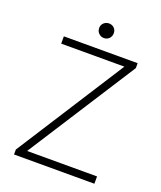

<svg xmlns="http://www.w3.org/2000/svg" viewBox="-146 -894 831 988"><g transform="rotate(20 269.0 -400.5)"><path d="M50 0V-27L429 -619H83V-659H487V-632L107 -40H490V0ZM279 -721Q263 -721 251 -732.5Q239 -744 239 -762Q239 -779 251 -790Q263 -801 279 -801Q296 -801 307.5 -790Q319 -779 319 -762Q319 -744 307.5 -732.5Q296 -721 279 -721Z"/></g></svg>

Font: Source Sans 3 ExtraLight Light
Style: Regular
Weight: 300
Version: Version 3.052;hotconv 1.1.0;makeotfexe 2.6.0